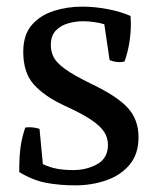

<svg xmlns="http://www.w3.org/2000/svg" viewBox="-20 -538 472 578"><path d="M109 -44Q130 -34 151.5 -30Q173 -26 200 -26Q241 -26 273 -44Q305 -62 305 -102Q305 -123 293.5 -141Q282 -159 253.5 -178Q225 -197 172 -221Q114 -248 82 -283.5Q50 -319 50 -382Q50 -433 75.5 -462.5Q101 -492 141.5 -505Q182 -518 227 -518Q266 -518 304.5 -510.5Q343 -503 373 -490Q373 -485 373.5 -479Q374 -473 374 -468Q374 -407 355 -353Q351 -352 347.5 -351.5Q344 -351 340 -351Q325 -351 310 -357L294 -465Q281 -469 264 -471.5Q247 -474 230 -474Q207 -474 184.5 -467.5Q162 -461 147.5 -445.5Q133 -430 133 -402Q133 -383 141.5 -366Q150 -349 175.5 -330.5Q201 -312 252 -287Q332 -249 364.5 -213.5Q397 -178 397 -125Q397 -74 370 -42Q343 -10 299.5 5Q256 20 207 20Q160 20 119.5 12.5Q79 5 38 -20V-37Q38 -64 41.5 -92.5Q45 -121 56 -154Q62 -155 66 -155Q84 -155 99 -150Z"/></svg>

Font: Alike
Style: Regular
Weight: 400
Designer: Sveta Sebyakina
Foundry: Cyreal (www.cyreal.org)
Version: Version 1.301; ttfautohint (v1.8.4.7-5d5b)